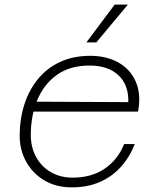

<svg xmlns="http://www.w3.org/2000/svg" viewBox="-20 -797 690 829"><path d="M290 12Q223 12 172.5 -17.5Q122 -47 93.5 -98Q65 -149 65 -211Q65 -284 85.5 -347Q106 -410 145 -457Q184 -504 240.5 -530Q297 -556 369 -556Q439 -556 490.5 -527.5Q542 -499 566 -445Q590 -391 576 -315H116L125 -358L534 -356Q536 -430 491.5 -472Q447 -514 366 -514Q282 -514 225.5 -473.5Q169 -433 141 -365Q113 -297 113 -214Q113 -161 136 -119Q159 -77 200 -53.5Q241 -30 293 -30Q376 -30 432.5 -69Q489 -108 516 -175H562Q539 -117 500.5 -75Q462 -33 409.5 -10.5Q357 12 290 12ZM353 -614 475 -777H532L396 -614Z"/></svg>

Font: Azeret Mono Thin Thin
Style: Italic
Weight: 250
Italic angle: -12°
Version: Version 1.002